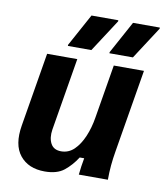

<svg xmlns="http://www.w3.org/2000/svg" viewBox="-81 -767 727 846"><g transform="rotate(10 283.0 -344.0)"><path d="M175.8 12.5Q102.5 12.5 64.6 -34.6Q26.7 -81.7 41.7 -170L96.7 -500H231.7L177.5 -175Q171.7 -137.5 185 -112.5Q198.3 -87.5 231.7 -87.5Q265 -87.5 289.6 -111.2Q314.2 -135 330.8 -174.2Q347.5 -213.3 355 -260L395 -500H530L468.3 -130Q462.5 -96.7 459.6 -65Q456.7 -33.3 456.7 0H326.7Q328.3 -16.7 331.2 -37.5Q334.2 -58.3 337.5 -75H317.5Q293.3 -37.5 262.1 -12.5Q230.8 12.5 175.8 12.5ZM180.8 -550V-555L260 -700H380V-695L285.8 -550ZM366.7 -550V-555L445.8 -700H565.8V-695L471.7 -550Z"/></g></svg>

Font: Familjen Grotesk
Style: Bold Italic
Weight: 700
Italic angle: -9.46201°
Designer: Anders Wikstroem, Jonas Baeckman, Matilda Gysing, Kristian Moeller
Foundry: Familjen STHLM AB
Version: Version 2.002; ttfautohint (v1.8.4.7-5d5b)